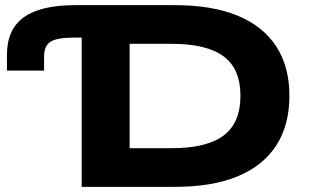

<svg xmlns="http://www.w3.org/2000/svg" viewBox="-20 -725 1223 745"><path d="M297 0V-579H265Q201 -579 176 -563Q151 -547 151 -506V-451H7V-513Q7 -611 72.5 -658Q138 -705 272 -705H659Q803 -705 901.5 -664.5Q1000 -624 1051.5 -545.5Q1103 -467 1103 -353Q1103 -239 1051.5 -160Q1000 -81 901.5 -40.5Q803 0 659 0ZM483 -150H645Q782 -150 847.5 -199Q913 -248 913 -353Q913 -458 847.5 -506.5Q782 -555 645 -555H483Z"/></svg>

Font: Nunito Sans 7pt Expanded ExtraBold
Style: Regular
Weight: 800
Width: 7
Designer: Vernon Adams
Foundry: Vernon Adams
Version: Version 3.101;gftools[0.9.27]